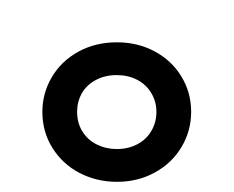

<svg xmlns="http://www.w3.org/2000/svg" viewBox="-20 -642 466 383"><path d="M213.4 -279.3Q172.9 -279.3 138.9 -296.9Q105 -314.5 84.7 -346.7Q64.5 -378.9 64.5 -418.9Q64.5 -455.6 83 -487.5Q101.6 -519.5 135.7 -538.6Q169.9 -557.6 213.4 -557.6Q254.4 -557.6 288.3 -539.6Q322.3 -521.5 341.8 -489.5Q361.3 -457.5 361.3 -418.9Q361.3 -380.9 342 -348.6Q322.8 -316.4 288.8 -297.9Q254.9 -279.3 213.4 -279.3ZM212.9 -492.2Q189 -492.2 170.7 -482.2Q152.3 -472.2 143.1 -455.6Q133.8 -439 133.8 -418.9Q133.8 -397 144.3 -379.9Q154.8 -362.8 173.1 -353.8Q191.4 -344.7 212.9 -344.7Q235.4 -344.7 253.4 -354Q271.5 -363.3 281.7 -380.4Q292 -397.5 292 -418.9Q292 -439.5 281.7 -456.5Q271.5 -473.6 253.4 -482.9Q235.4 -492.2 212.9 -492.2ZM213.4 -622.1Z"/></svg>

Font: Noto Sans Devanagari UI
Style: Regular
Weight: 400
Designer: Monotype Design Team
Foundry: Monotype Imaging Inc.
Version: Version 1.06